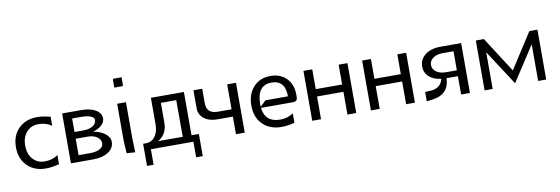

<svg xmlns="http://www.w3.org/2000/svg" viewBox="-49 -846 3758 1289"><g transform="rotate(-10 1830.0 -202.0)"><path d="M290 -8Q238 5 200 5Q121 5 73 -43Q25 -91 25 -170Q25 -249 73 -297Q121 -345 200 -345Q238 -345 290 -332V-270Q252 -297 200 -297Q150 -297 119 -262Q88 -227 88 -170Q88 -113 119 -78Q150 -43 200 -43Q252 -43 290 -70Z M370 0V-340H501Q561 -340 598 -318Q635 -296 635 -260Q635 -235 612.5 -214Q590 -193 553 -183Q601 -176 633 -151.5Q665 -127 665 -95Q665 -52 625.5 -26Q586 0 522 0ZM430 -157V-45H509Q550 -45 575 -59Q600 -73 600 -95Q600 -123 575 -140Q550 -157 509 -157ZM430 -295V-203H490Q531 -203 555.5 -218.5Q580 -234 580 -260Q580 -276 556 -285.5Q532 -295 493 -295Z M745 -450V-499Q745 -506 747 -508Q749 -510 756 -510H805V-461Q805 -454 803 -452Q801 -450 794 -450ZM745 -340H805V-92L808 2L750 -2L745 -90Z M870 -45H890Q928 -45 951.5 -76.5Q975 -108 975 -160V-340H1200V-45H1250V106H1205V0H915V106H870ZM1140 -45V-295H1035V-160Q1035 -81 972 -45Z M1555 0H1495V-120H1388Q1333 -120 1299 -147Q1265 -174 1265 -218V-340H1325V-241Q1325 -170 1401 -170H1495V-340H1555Z M1690 -170Q1690 -161 1691 -153L1730 -190H1883Q1883 -300 1790 -300Q1690 -300 1690 -170ZM1790 -345Q1858 -345 1899 -303Q1940 -261 1940 -193V-175Q1940 -145 1910 -145H1691Q1703 -45 1805 -45Q1857 -45 1895 -72V-8Q1851 5 1805 5Q1726 5 1678 -43Q1630 -91 1630 -170Q1630 -249 1674 -297Q1718 -345 1790 -345Z M2015 0V-340H2075V-205H2255V-340H2315V0H2255V-155H2075V0Z M2415 0V-340H2475V-205H2655V-340H2715V0H2655V-155H2475V0Z M3030 -165V-295H2957Q2916 -295 2890.5 -277Q2865 -259 2865 -230Q2865 -201 2890.5 -183Q2916 -165 2957 -165ZM3090 -340V0H3030V-125H2953Q2949 -65 2919 -36Q2889 -7 2835 0L2795 5V-59L2835 -61Q2904 -67 2917 -127Q2865 -133 2835 -160.5Q2805 -188 2805 -230Q2805 -279 2844.5 -309.5Q2884 -340 2948 -340Z M3190 0V-340H3245L3400 -99L3555 -340H3610V0H3555V-250L3401 -13H3399L3245 -250V0Z"/></g></svg>

Font: Glametrix
Style: Regular
Weight: 500
Designer: gluk
Foundry: gluk
Version: Version 0.40